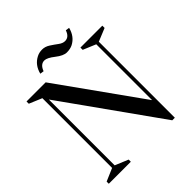

<svg xmlns="http://www.w3.org/2000/svg" viewBox="-255 -1149 1320 1320"><g transform="rotate(-45 405.0 -488.5)"><path d="M134 -61V-739L41 -778V-800H227L658 -196V-739L565 -778V-800H778V-778L683 -739V0H658L159 -701V-61L255 -21V0H41V-21ZM533 -854Q509 -842 476 -842Q443 -842 398 -877.5Q353 -913 327 -913Q289 -913 271 -864L243 -868Q260 -936 317 -965Q340 -977 369 -977Q398 -977 425 -959.5Q452 -942 476 -924Q500 -906 522 -906Q562 -906 578 -955L606 -951Q589 -883 533 -854Z"/></g></svg>

Font: Prata
Style: Regular
Weight: 400
Designer: Cyreal (www.cyreal.org)
Foundry: Cyreal (www.cyreal.org)
Version: Version 1.010